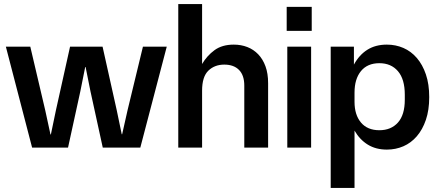

<svg xmlns="http://www.w3.org/2000/svg" viewBox="-20 -731 2177 951"><path d="M558 -186 583 -66H585L612 -186L688 -500H806L675 0H489L428 -279L404 -399H402L378 -279L317 0H139L9 -500H130L204 -185L230 -65H232L257 -185L327 -500H488Z M863 -711H981V-414Q1005 -455 1042.5 -482.5Q1080 -510 1138 -510Q1174 -510 1205 -498Q1236 -486 1259 -462Q1282 -438 1295 -402.5Q1308 -367 1308 -319V0H1190V-307Q1190 -358 1164 -384.5Q1138 -411 1091 -411Q1043 -411 1012 -381Q981 -351 981 -282V0H863Z M1403 -500H1521V0H1403ZM1524 -578V-697H1400V-578Z M1618 -500H1733V-411Q1759 -459 1799.5 -484.5Q1840 -510 1896 -510Q1940 -510 1978 -493.5Q2016 -477 2044.5 -444Q2073 -411 2089.5 -362.5Q2106 -314 2106 -250Q2106 -186 2089.5 -137.5Q2073 -89 2044.5 -56Q2016 -23 1978 -6.5Q1940 10 1896 10Q1842 10 1802 -14.5Q1762 -39 1736 -84V200H1618ZM1736 -227Q1736 -162 1768 -124Q1800 -86 1859 -86Q1917 -86 1951 -124Q1985 -162 1985 -237V-262Q1985 -339 1951 -378.5Q1917 -418 1859 -418Q1800 -418 1768 -379Q1736 -340 1736 -272Z"/></svg>

Font: CyStack Display SemiBold
Style: Regular
Weight: 600
Designer: Weizhong Zhang
Foundry: 本地遙控
Version: Version 1.000;Glyphs 3.1.2 (3151)